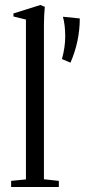

<svg xmlns="http://www.w3.org/2000/svg" viewBox="-20 -746 338 766"><path d="M24.4 0V-24.4L83.5 -30.3V-668L33.7 -680.2V-692.4L141.1 -726.1L158.7 -718.8Q155.3 -681.2 155.3 -647.5V-30.8L214.8 -24.4V0ZM227.1 -510.3Q240.2 -557.6 240.2 -600.1Q240.2 -646.5 231 -679.2L298.3 -672.4Q298.3 -581.5 261.2 -496.1Z"/></svg>

Font: Elstob 18pt
Style: Regular
Weight: 400
Designer: Peter S. Baker
Version: Version 1.015